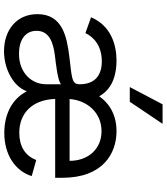

<svg xmlns="http://www.w3.org/2000/svg" viewBox="44 -868 837 965"><g transform="rotate(90 462.5 -385.5)"><path d="M237.2 12.8C332.4 12.8 416.2 -38.4 437.5 -99.4H440.3C474.8 -32 549.4 11.4 647.7 11.4C758.5 11.4 839.5 -44 865.1 -126.4L784.1 -149.1C762.8 -92.3 713.4 -63.9 647.7 -63.9C550.4 -63.9 482.2 -127.1 477.3 -242.2L477.6 -244.3H873.6V-279.8C873.6 -483 752.8 -552.6 639.2 -552.6C561.8 -552.6 502.5 -520.6 463.8 -465.6C422.6 -541.2 337.4 -552.6 285.5 -552.6C203.1 -552.6 109.4 -524.1 66.8 -424.7L146.3 -396.3C164.8 -436.1 208.8 -478.7 288.4 -478.7C365.1 -478.7 403.4 -437.5 403.4 -367.9V-365.1C403.4 -325.3 362.2 -328.1 262.8 -315.3C161.9 -302.6 51.1 -279.8 51.1 -154.8C51.1 -48.3 133.5 12.8 237.2 12.8ZM134.9 -150.6C134.9 -214.5 193.2 -234.4 258.5 -242.9C294 -247.2 389.2 -257.1 403.4 -274.1V-197.4C403.4 -129.3 349.4 -62.5 250 -62.5C183.2 -62.5 134.9 -92.3 134.9 -150.6ZM417.6 -619.3H491.5L602.3 -784.1H504.3ZM477.6 -316.8 478 -318.9C484.4 -402.7 544.4 -477.3 639.2 -477.3C730.1 -477.3 788.4 -409.1 788.4 -316.8Z"/></g></svg>

Font: Margiela Sans
Style: Regular
Weight: 400
Designer: Stefan Endress, Andreas Faust
Version: Version 1.100;FEAKit 1.0